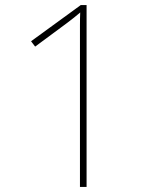

<svg xmlns="http://www.w3.org/2000/svg" viewBox="-20 -734 610 754"><path d="M320 0H294V-563Q294 -606 294 -635.5Q294 -665 295 -685Q283 -675 271.5 -665.5Q260 -656 241 -642L118 -551L102 -572L297 -714H320Z"/></svg>

Font: Noto Sans Khmer UI Thin
Style: Regular
Weight: 100
Designer: Danh Hong and the Monotype Design Team
Foundry: Monotype Imaging Inc.
Version: Version 2.002; ttfautohint (v1.8.4.7-5d5b)